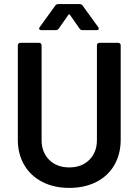

<svg xmlns="http://www.w3.org/2000/svg" viewBox="-20 -909 676 937"><path d="M318 8Q244 8 187 -21Q130 -50 98.5 -103.5Q67 -157 67 -227V-688Q67 -693 70.5 -696.5Q74 -700 79 -700H171Q176 -700 179.5 -696.5Q183 -693 183 -688V-225Q183 -166 220 -129Q257 -92 318 -92Q379 -92 416 -129Q453 -166 453 -225V-688Q453 -693 456.5 -696.5Q460 -700 465 -700H557Q562 -700 565.5 -696.5Q569 -693 569 -688V-227Q569 -157 538 -103.5Q507 -50 450 -21Q393 8 318 8ZM182 -762Q174 -762 172.5 -765Q171 -768 171 -770Q171 -773 174 -777L250 -882Q255 -889 264 -889H369Q378 -889 383 -882L459 -777Q462 -773 462 -769Q462 -762 452 -762H382Q373 -762 368 -770L321 -837Q319 -839 317 -839Q315 -839 314 -837L267 -770Q262 -762 253 -762Z"/></svg>

Font: LinhAnh SemBd
Style: Regular
Weight: 600
Monospace: yes
Designer: Jeremy Tribby
Foundry: Tribby Type
Version: Version 1.408